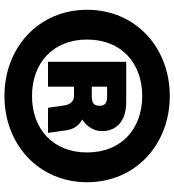

<svg xmlns="http://www.w3.org/2000/svg" viewBox="20 -792 784 864"><g transform="rotate(90 412.0 -360.0)"><path d="M258 -184H370V-301H411C437 -301 451 -284 455 -254L465 -184H578L567 -262C563 -294 550 -320 518 -338C549 -359 570 -389 570 -427C570 -488 530 -536 438 -536H258ZM24 -360C24 -142 194 12 412 12C630 12 800 -142 800 -360C800 -578 630 -732 412 -732C194 -732 24 -578 24 -360ZM158 -360C158 -514 264 -608 412 -608C560 -608 666 -514 666 -360C666 -206 560 -112 412 -112C264 -112 158 -206 158 -360ZM370 -381V-450H414C440 -450 456 -443 456 -416C456 -388 440 -381 414 -381Z"/></g></svg>

Font: Aspekta 900
Style: Regular
Weight: 900
Designer: Ivo Dolenc
Version: Version 2.000